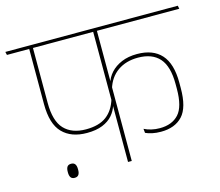

<svg xmlns="http://www.w3.org/2000/svg" viewBox="-109 -745 997 870"><g transform="rotate(-15 389.0 -310.0)"><path d="M-13.5 -610.5H795L792 -625.5H-17ZM246 -175Q289.5 -175 319.5 -187.2Q349.5 -199.5 367.2 -220.2Q385 -241 392.5 -266.5H394.5L392.5 -296Q377.5 -245 342.5 -218.5Q307.5 -192 246 -192Q180 -192 144.2 -229.8Q108.5 -267.5 108.5 -353V-614H91V-351.5Q91 -258.5 131.8 -216.8Q172.5 -175 246 -175ZM556 -445Q622.5 -445 656.5 -406.8Q690.5 -368.5 690.5 -286V-263Q690.5 -179 659.2 -144.8Q628 -110.5 570.5 -110.5Q550 -110.5 531.5 -114.8Q513 -119 497.5 -127L499.5 -107.5Q512 -101.5 530.5 -97.5Q549 -93.5 571.5 -93.5Q637 -93.5 672.8 -132Q708.5 -170.5 708.5 -261.5V-287.5Q708.5 -376 669.8 -419Q631 -462 556.5 -462Q515 -462 483.8 -448.8Q452.5 -435.5 432.5 -413.5Q412.5 -391.5 405.5 -364.5H404L406.5 -339Q422 -390.5 461 -417.8Q500 -445 556 -445ZM408.5 -615H391V0H408.5ZM139.5 7Q152 7 157.8 -1Q163.5 -9 163.5 -23.5Q163.5 -24 163.5 -25.8Q163.5 -27.5 163.5 -28Q163.5 -43 157.8 -51Q152 -59 139.5 -59Q126.5 -59 121 -51Q115.5 -43 115.5 -28Q115.5 -27.5 115.5 -25.8Q115.5 -24 115.5 -23.5Q115.5 -9.5 121 -1.2Q126.5 7 139.5 7Z"/></g></svg>

Font: Anek Devanagari Thin
Style: Regular
Weight: 250
Designer: Kailash Malviya (Devanagari) & Yesha Goshar (Latin)
Foundry: Ek Type
Version: Version 1.003